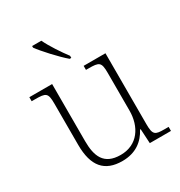

<svg xmlns="http://www.w3.org/2000/svg" viewBox="-181 -893 967 1029"><g transform="rotate(-30 302.5 -378.0)"><path d="M307 -606H317V-619C288 -657 245 -721 224 -766H167V-756C192 -721 264 -642 307 -606ZM279 10C363 10 414 -32 444 -89H448L453 0H584V-25H558C501 -25 488 -30 488 -97V-536H353V-511H368C435 -511 446 -506 446 -438V-205C446 -107 393 -23 287 -23C183 -23 158 -90 158 -183V-536H17V-511H38C105 -511 116 -506 116 -439V-184C116 -51 170 10 279 10Z"/></g></svg>

Font: Noto Serif Lao ExtraLight
Style: Regular
Weight: 200
Designer: Monotype Design Team
Foundry: Monotype Imaging Inc.
Version: Version 2.003